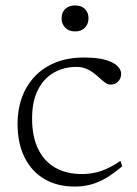

<svg xmlns="http://www.w3.org/2000/svg" viewBox="-20 -676 502 706"><path d="M288.5 -464.5Q339 -464.5 369 -455.5Q399 -446.5 412.2 -432.8Q425.5 -419 425.5 -405Q425.5 -393.5 420.5 -384.5Q415.5 -375.5 406.8 -370.2Q398 -365 387 -365Q377 -365 367.5 -371.5Q358 -378 347.8 -387.8Q337.5 -397.5 325.2 -407Q313 -416.5 297.2 -423.2Q281.5 -430 260.5 -430Q215.5 -430 178.5 -409.2Q141.5 -388.5 119.8 -346.2Q98 -304 98 -240.5Q98 -174.5 119.8 -129Q141.5 -83.5 182.5 -59.8Q223.5 -36 281.5 -36Q318.5 -36 351.8 -47.2Q385 -58.5 423 -84.5L429.5 -64.5Q398.5 -38.5 371 -22Q343.5 -5.5 315.2 2.2Q287 10 254.5 10Q190.5 10 143.2 -17.8Q96 -45.5 70.2 -97.5Q44.5 -149.5 44.5 -221.5Q44.5 -273 60.5 -317.2Q76.5 -361.5 107.5 -394.5Q138.5 -427.5 184 -446Q229.5 -464.5 288.5 -464.5ZM256 -560.5Q233 -560.5 219.8 -574.2Q206.5 -588 206.5 -608.5Q206.5 -630 219.8 -643Q233 -656 256 -656Q279 -656 292.2 -643Q305.5 -630 305.5 -608.5Q305.5 -588 292.2 -574.2Q279 -560.5 256 -560.5Z"/></svg>

Font: Newsreader Light
Style: Regular
Weight: 300
Designer: Hugues Gentile
Foundry: Production Type
Version: Version 1.003